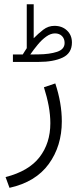

<svg xmlns="http://www.w3.org/2000/svg" viewBox="-20 -627 368 907"><path d="M87.4 -369.6Q91.8 -376.5 96.9 -384.8Q102.1 -393.1 106.4 -399.4V-606.9H139.2V-446.3Q160.6 -468.3 184.3 -486.6Q208 -504.9 237.3 -504.9Q273.4 -504.9 296.6 -482.9Q319.8 -460.9 319.8 -426.3Q319.8 -376 276.4 -355.2Q232.9 -334.5 162.1 -334.5H41V-369.6ZM161.6 -370.1Q214.4 -370.6 249.8 -382.3Q285.2 -394 285.2 -424.3Q285.2 -444.3 272.7 -456.8Q260.3 -469.2 239.7 -469.2Q219.2 -469.2 198.5 -454.3Q177.7 -439.5 158.7 -416.5Q139.6 -393.6 123 -369.6ZM24.9 260.3 6.3 209.5Q115.7 181.6 166.7 115.5Q217.8 49.3 217.8 -44.9Q217.8 -84 210 -126.5Q202.1 -168.9 187.5 -214.8L241.2 -232.9Q272 -140.1 272 -53.7Q272 63 210.2 147.9Q148.4 232.9 24.9 260.3Z"/></svg>

Font: Vazirmatn FD NL ExtraLight
Style: Regular
Weight: 200
Designer: Saber Rastikerdar
Foundry: Saber Rastikerdar
Version: Version 33.003